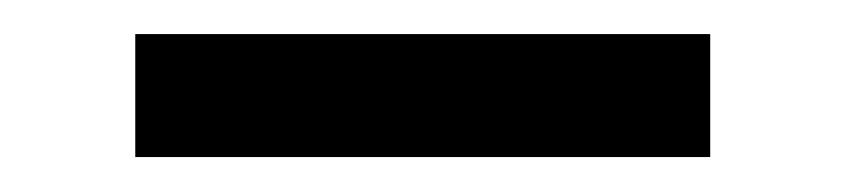

<svg xmlns="http://www.w3.org/2000/svg" viewBox="-20 -747 489 111"><path d="M390.6 -656.2H58.2V-727.3H390.6Z"/></svg>

Font: Fast_Sans
Style: Regular
Weight: 400
Designer: Rasmus Andersson
Foundry: rsms
Version: Version 3.018;git-588b23468